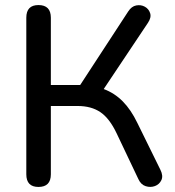

<svg xmlns="http://www.w3.org/2000/svg" viewBox="-20 -732 692 759"><path d="M132 7Q84 7 84 -43V-662Q84 -712 132 -712Q181 -712 181 -662V-396H297L487 -687Q500 -707 518.5 -710.5Q537 -714 552.5 -705.5Q568 -697 573.5 -680Q579 -663 565 -642L390 -380Q433 -364 465.5 -331Q498 -298 523 -246L614 -61Q626 -37 618 -20Q610 -3 592.5 3.5Q575 10 556 4Q537 -2 527 -24L441 -205Q413 -264 377 -288.5Q341 -313 287 -313H181V-43Q181 7 132 7Z"/></svg>

Font: Chiron GoRound TC
Style: Regular
Weight: 400
Designer: Ryoko NISHIZUKA 西塚涼子 (kana, bopomofo & ideographs); Paul D. Hunt (Latin, Greek & Cyrillic); Sandoll Communications 산돌커뮤니
Foundry: Adobe
Version: Version 1.000;hotconv 1.1.1;makeotfexe 2.6.0